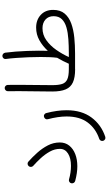

<svg xmlns="http://www.w3.org/2000/svg" viewBox="342 -1004 927 1652"><g transform="rotate(-90 806.0 -177.5)"><path d="M55.7 -28.3Q58.1 -38.6 67.6 -44.7Q77.1 -50.8 88.4 -47.9Q118.7 -39.1 148.7 -34.9Q178.7 -30.8 205.1 -30.8Q271.5 -30.8 311.5 -56.2Q351.6 -81.5 351.6 -126Q351.6 -170.9 328.1 -212.9Q304.7 -254.9 270.8 -291.5Q236.8 -328.1 205.1 -356Q196.8 -363.8 196.3 -375Q195.8 -386.2 203.1 -394.5Q210.4 -402.8 221.7 -404.1Q232.9 -405.3 242.2 -397Q280.8 -362.8 318.6 -320.6Q356.4 -278.3 381.6 -229.7Q406.7 -181.2 406.7 -127Q406.7 -79.6 379.9 -45.9Q353 -12.2 306.9 5.9Q260.7 23.9 202.1 23.9Q144 23.9 75.7 5.4Q64.5 2.4 58.8 -7.6Q53.2 -17.6 55.7 -28.3Z M624 -261.7Q637.2 -266.6 647.5 -260Q657.7 -253.4 659.7 -243.2Q684.1 -149.9 684.1 -68.4Q684.1 61 621.8 145.3Q559.6 229.5 455.6 264.2Q443.4 268.1 433.8 262.2Q424.3 256.3 420.9 246.6Q417.5 233.9 423.1 224.6Q428.7 215.3 438 212.4Q526.9 182.1 578.6 112.8Q630.4 43.5 630.4 -68.4Q630.4 -105.5 624.3 -146Q618.2 -186.5 606.9 -229.5Q603.5 -241.7 609.6 -250.2Q615.7 -258.8 624 -261.7Z M845.2 -191.4Q845.2 -280.3 847.2 -377.9Q849.1 -475.6 847.7 -572.8Q847.2 -584 855 -592.3Q862.8 -600.6 874 -601.1Q885.3 -601.6 893.3 -593.8Q901.4 -585.9 901.9 -574.7Q903.3 -477.5 901.6 -379.9Q899.9 -282.2 899.9 -191.9Q899.9 -137.7 910.2 -106.7Q920.4 -75.7 950 -62.5Q979.5 -49.3 1036.6 -49.3H1037.1Q1048.3 -49.3 1056.2 -41.3Q1064 -33.2 1064 -22Q1064 -10.7 1056.2 -2.9Q1048.3 4.9 1037.1 4.9H1036.6Q965.8 4.9 923.8 -14.2Q881.8 -33.2 863.5 -76.2Q845.2 -119.1 845.2 -191.4Z M1010.3 -22Q1010.3 -33.2 1018.1 -41.3Q1025.9 -49.3 1037.1 -49.3H1084Q1094.7 -74.7 1107.7 -99.9Q1120.6 -125 1135.3 -149.4Q1135.7 -151.4 1135.7 -152.8Q1139.2 -178.2 1140.6 -213.4Q1142.1 -248.5 1142.1 -291Q1142.1 -341.8 1139.9 -396.2Q1137.7 -450.7 1134 -501.5Q1130.4 -552.2 1125 -591.3Q1123 -602.5 1130.6 -611.1Q1138.2 -619.6 1147.5 -620.6Q1159.7 -622.6 1168.5 -615.2Q1177.2 -607.9 1179.2 -596.7Q1184.6 -557.1 1188.5 -507.8Q1192.4 -458.5 1194.3 -406.7Q1196.3 -355 1196.3 -307.6Q1196.3 -264.2 1195.3 -230Q1235.8 -274.4 1285.9 -302.5Q1335.9 -330.6 1395 -330.6Q1461.4 -330.6 1504.4 -290.8Q1547.4 -251 1547.4 -184.1Q1547.4 -122.6 1515.4 -85Q1483.4 -47.4 1429.4 -28.1Q1375.5 -8.8 1308.8 -2.2Q1242.2 4.4 1172.9 4.4H1037.1Q1025.9 4.4 1018.1 -3.4Q1010.3 -11.2 1010.3 -22ZM1389.6 -275.9Q1333 -275.9 1286.4 -242.7Q1239.7 -209.5 1203.4 -157.5Q1167 -105.5 1141.6 -49.3H1175.8Q1237.8 -49.3 1294.7 -53.2Q1351.6 -57.1 1396.2 -69.8Q1440.9 -82.5 1467 -108.9Q1493.2 -135.3 1493.2 -180.2Q1493.2 -224.6 1464.4 -250.2Q1435.5 -275.9 1389.6 -275.9Z"/></g></svg>

Font: Mikhak-FD Light
Style: Regular
Weight: 300
Designer: Amin Abedi
Version: Version 3.2